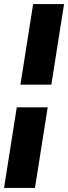

<svg xmlns="http://www.w3.org/2000/svg" viewBox="-37 -750 337 950"><path d="M64 -331 127 -730H280L217 -331ZM-17 180 46 -219H199L136 180Z"/></svg>

Font: MuseoModerno Thin ExtraBold
Style: Italic
Weight: 800
Italic angle: -9°
Version: Version 1.003